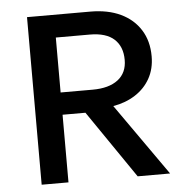

<svg xmlns="http://www.w3.org/2000/svg" viewBox="-51 -749 766 799"><g transform="rotate(-5 332.0 -350.0)"><path d="M91 0V-700H355.5Q428.5 -700 481.8 -674.8Q535 -649.5 564.2 -603Q593.5 -556.5 593.5 -492.5Q593.5 -440.5 571.2 -400.5Q549 -360.5 509 -334.8Q469 -309 416.5 -300L627.5 0H492L298.5 -282.5H203V0ZM203 -375.5H337Q405 -375.5 442.8 -404.5Q480.5 -433.5 480.5 -487.5Q480.5 -543 446.8 -574Q413 -605 345 -605H203Z"/></g></svg>

Font: Geologica Roman
Style: Regular
Weight: 400
Designer: Sindre Bremnes, Frode Helland
Foundry: Monokrom Skriftforlag AS
Version: Version 1.010;gftools[0.9.28]